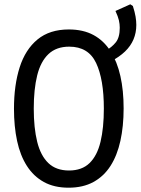

<svg xmlns="http://www.w3.org/2000/svg" viewBox="-20 -863 654 893"><path d="M299 10Q232 10 184 -16.5Q136 -43 105 -91.5Q74 -140 59.5 -207.5Q45 -275 45 -357Q45 -467 71.5 -550Q98 -633 154.5 -679.5Q211 -726 300 -726Q367 -726 415 -700Q463 -674 494 -625Q525 -576 540 -509Q555 -442 555 -359Q555 -276 540 -208Q525 -140 494 -91.5Q463 -43 414.5 -16.5Q366 10 299 10ZM301 -70Q361 -70 396.5 -104.5Q432 -139 447.5 -203.5Q463 -268 463 -358Q463 -494 427 -570Q391 -646 302 -646Q242 -646 205.5 -611.5Q169 -577 153 -512.5Q137 -448 137 -358Q137 -268 153 -203.5Q169 -139 205 -104.5Q241 -70 301 -70ZM471 -627Q500 -643 518.5 -666Q537 -689 537 -734Q537 -751 533 -768.5Q529 -786 517 -812L586 -843L598 -835Q607 -807 610.5 -786Q614 -765 614 -747Q614 -711 601 -680Q588 -649 561.5 -623.5Q535 -598 493 -576Z"/></svg>

Font: Noto Sans Mono
Style: Regular
Weight: 400
Designer: Monotype Design Team
Foundry: Monotype Imaging Inc.
Version: Version 2.014